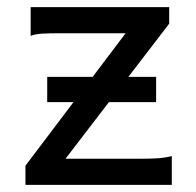

<svg xmlns="http://www.w3.org/2000/svg" viewBox="-20 -518 548 538"><path d="M112.3 -302.7H239.7L332 -424.8H141.6Q119.6 -424.8 99.6 -423.8Q79.6 -422.9 65.9 -417.5V-498H454.1V-451.7L339.8 -302.7H417.5V-231.9H285.2L163.6 -73.2H373.5Q395 -73.2 417.2 -74.2Q439.5 -75.2 461.4 -80.6V0H51.3V-53.7L186 -231.9H112.3Z"/></svg>

Font: Andika Eur
Style: Regular
Weight: 400
Designer: Victor Gaultney, Annie Olsen, Julie Remington, Don Collingsworth, Eric Hays, Becca Hirsbrunner
Foundry: SIL International
Version: Version 5.000